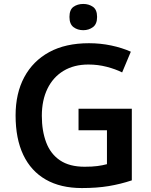

<svg xmlns="http://www.w3.org/2000/svg" viewBox="-20 -943 766 973"><path d="M378 -392H648V-29Q591 -10 531 0Q471 10 395 10Q287 10 212 -33Q137 -76 98 -158Q59 -240 59 -358Q59 -470 103 -552Q147 -634 229.5 -679Q312 -724 431 -724Q489 -724 543.5 -712.5Q598 -701 643 -681L599 -576Q565 -593 520.5 -604.5Q476 -616 428 -616Q355 -616 302 -584Q249 -552 220.5 -493.5Q192 -435 192 -356Q192 -280 214 -221.5Q236 -163 284 -130.5Q332 -98 409 -98Q447 -98 473.5 -101.5Q500 -105 522 -111V-283H378ZM402 -923Q430 -923 451 -908.5Q472 -894 472 -857Q472 -821 451 -805.5Q430 -790 402 -790Q373 -790 352.5 -805.5Q332 -821 332 -857Q332 -894 352.5 -908.5Q373 -923 402 -923Z"/></svg>

Font: Noto Sans Tangsa SemiBold
Style: Regular
Weight: 600
Version: Version 1.504